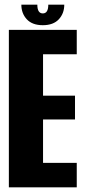

<svg xmlns="http://www.w3.org/2000/svg" viewBox="-20 -803 370 823"><path d="M18 0V-675H309V-570.5H164.5V-393H301.5V-291H164.5V-105H309V0ZM163.5 -695Q118.5 -695 95 -720.2Q71.5 -745.5 71.5 -783H140Q140 -745.5 163.5 -745.5Q187 -745.5 187 -783H255.5Q255.5 -745.5 232 -720.2Q208.5 -695 163.5 -695Z"/></svg>

Font: Anybody Condensed Regular
Style: Bold
Weight: 700
Width: 3
Designer: Tyler Finck
Foundry: Etcetera Type Company
Version: Version 1.010; ttfautohint (v1.8.3) -l 8 -r 50 -G 200 -x 14 